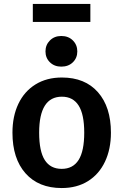

<svg xmlns="http://www.w3.org/2000/svg" viewBox="-20 -936 624 971"><path d="M541 -265Q541 -182 511 -118.5Q481 -55 425 -20Q369 15 292 15Q175 15 109 -59.5Q43 -134 43 -265Q43 -348 73 -411Q103 -474 159.5 -509Q216 -544 293 -544Q410 -544 475.5 -469.5Q541 -395 541 -265ZM178 -265Q178 -171 206.5 -126.5Q235 -82 292 -82Q349 -82 377.5 -127Q406 -172 406 -265Q406 -358 377.5 -402.5Q349 -447 293 -447Q178 -447 178 -265ZM371 -676Q371 -643 348.5 -621Q326 -599 290 -599Q255 -599 232.5 -621Q210 -643 210 -676Q210 -709 232.5 -731.5Q255 -754 290 -754Q326 -754 348.5 -731.5Q371 -709 371 -676ZM146 -825V-916H437V-825Z"/></svg>

Font: Fira Sans Medium
Style: Regular
Weight: 500
Designer: bBox Type GmbH & Carrois Corporate GbR & Edenspiekermann AG
Foundry: bBox Type GmbH & Carrois Corporate GbR & Edenspiekermann AG
Version: Version 4.301